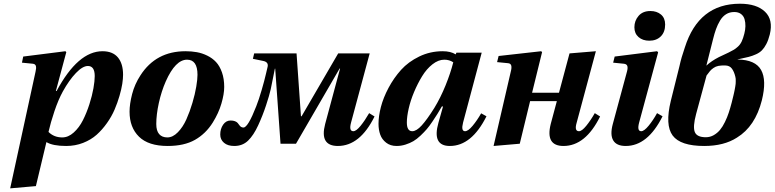

<svg xmlns="http://www.w3.org/2000/svg" viewBox="-20 -780 4204 1042"><path d="M243.2 -64Q272.9 -34.2 317.9 -34.2Q350.6 -34.2 380.1 -60.8Q409.7 -87.4 429.9 -127.4Q450.2 -167.5 465.1 -214.1Q480 -260.7 487.1 -300.8Q494.1 -340.8 494.1 -367.2Q494.1 -421.9 457 -421.9Q428.7 -421.9 392.1 -383.8Q355.5 -345.7 320.8 -283.2Q296.4 -238.8 275.4 -176.3Q254.4 -113.8 243.2 -64ZM35.2 242.2 172.9 -391.1Q177.7 -410.6 174.8 -421.6Q171.9 -432.6 158.2 -434.1L99.1 -439.9L106 -473.1L335 -502L339.8 -497.1L283.2 -286.1H287.1Q403.3 -502 536.1 -502Q591.8 -502 619.9 -468.3Q647.9 -434.6 647.9 -374Q647.9 -353.5 643.6 -325Q639.2 -296.4 628.4 -259.3Q617.7 -222.2 601.8 -185.1Q585.9 -147.9 560.5 -112.1Q535.2 -76.2 504.6 -48.8Q474.1 -21.5 431.2 -4.6Q388.2 12.2 338.9 12.2Q266.6 12.2 231.9 -8.8L174.8 230Z M828.1 -106.9Q828.1 -70.3 843.8 -52.2Q859.4 -34.2 888.2 -34.2Q918 -34.2 945.3 -62.3Q972.7 -90.3 991.5 -132.3Q1010.3 -174.3 1024.4 -222.2Q1038.6 -270 1045.2 -310.1Q1051.8 -350.1 1051.8 -374Q1051.8 -456.1 995.1 -456.1Q932.1 -456.1 879.9 -338.9Q856 -284.7 842 -221.2Q828.1 -157.7 828.1 -106.9ZM683.1 -173.8Q683.1 -215.3 697 -269.3Q710.9 -323.2 742.2 -371.1Q826.2 -502 986.8 -502Q1019.5 -502 1048.3 -496.8Q1077.1 -491.7 1105 -478Q1132.8 -464.4 1152.6 -443.1Q1172.4 -421.9 1184.6 -387.2Q1196.8 -352.5 1196.8 -308.1Q1196.8 -269.5 1181.6 -217.8Q1166.5 -166 1134.8 -115.2Q1096.7 -54.2 1038.1 -21Q979.5 12.2 890.1 12.2Q785.6 12.2 734.4 -38.1Q683.1 -88.4 683.1 -173.8Z M1175.3 -49.8Q1175.3 -80.6 1190.9 -103.3Q1206.5 -126 1231.4 -126Q1245.6 -126 1255.4 -122.1Q1265.1 -118.2 1270 -112.5Q1274.9 -106.9 1278.6 -101.3Q1282.2 -95.7 1287.6 -91.8Q1293 -87.9 1301.3 -87.9Q1325.7 -87.9 1370.6 -203.1Q1384.8 -238.8 1400.1 -291.5Q1415.5 -344.2 1423.3 -378.9L1431.6 -414.1Q1439.9 -442.9 1408.7 -449.2L1352.5 -460.9L1359.4 -490.2H1589.4L1613.3 -148.9H1616.7L1815.4 -490.2H1986.3L1885.3 -115.2Q1872.6 -67.9 1897.5 -67.9Q1913.1 -67.9 1936.8 -96.9Q1960.4 -126 1983.4 -166L2012.7 -147.9Q1933.6 12.2 1813.5 12.2Q1713.4 12.2 1744.6 -106.9L1825.7 -408.2H1823.2L1586.4 0H1502.4L1473.6 -407.2H1471.7Q1470.2 -401.9 1463.1 -364Q1456.1 -326.2 1449 -294.4Q1441.9 -262.7 1423.8 -208Q1405.8 -153.3 1381.3 -100.1Q1356.4 -45.9 1326.4 -16.8Q1296.4 12.2 1251.5 12.2Q1215.8 12.2 1195.6 -5.1Q1175.3 -22.5 1175.3 -49.8Z M2188 -115.2Q2188 -67.9 2217.3 -67.9Q2240.2 -67.9 2268.8 -99.4Q2297.4 -130.9 2336.9 -193.8Q2371.1 -250 2398.2 -316.9Q2425.3 -383.8 2439.9 -441.9Q2418.5 -456.1 2391.1 -456.1Q2358.9 -456.1 2326.9 -430.9Q2294.9 -405.8 2270.8 -366.2Q2246.6 -326.7 2227.3 -280.8Q2208 -234.9 2198 -190.9Q2188 -147 2188 -115.2ZM2034.2 -107.9Q2034.2 -148.9 2047.1 -199.2Q2060.1 -249.5 2088.6 -303.2Q2117.2 -356.9 2156.7 -400.9Q2196.3 -444.8 2255.4 -473.4Q2314.5 -502 2382.3 -502Q2425.8 -502 2453.1 -484.9L2457 -494.1H2594.2L2493.2 -115.2Q2481 -67.9 2503.9 -67.9Q2520.5 -67.9 2544.9 -97.2Q2569.3 -126.5 2591.3 -165L2620.1 -148.9Q2539.6 12.2 2421.4 12.2Q2323.7 12.2 2359.4 -113.8L2384.3 -202.1H2377.9Q2362.8 -176.3 2353.5 -161.1Q2344.2 -146 2326.9 -120.4Q2309.6 -94.7 2296.1 -79.1Q2282.7 -63.5 2262.5 -44.2Q2242.2 -24.9 2223.4 -13.9Q2204.6 -2.9 2180.9 4.6Q2157.2 12.2 2132.3 12.2Q2098.6 12.2 2075.7 -5.6Q2052.7 -23.4 2043.5 -49.6Q2034.2 -75.7 2034.2 -107.9Z M2658.7 12.2 2752 -391.1Q2757.8 -412.6 2754.6 -424.1Q2751.5 -435.5 2737.8 -437L2677.7 -442.9L2686 -476.1L2917 -502L2921.9 -497.1L2867.7 -276.9H3013.7L3070.8 -490.2L3213.9 -502L3109.9 -115.2Q3095.7 -67.9 3122.1 -67.9Q3137.7 -67.9 3161.4 -96.9Q3185.1 -126 3208 -166L3236.8 -147.9Q3157.7 12.2 3038.1 12.2Q2939 12.2 2968.8 -106.9L3002 -231H2856.9L2800.8 0Z M3305.7 -106.9 3382.8 -392.1Q3388.2 -412.1 3384.3 -422.4Q3380.4 -432.6 3365.7 -434.1L3307.6 -439.9L3315.9 -473.1L3545.9 -502L3551.8 -496.1L3448.7 -115.2Q3436 -67.9 3460 -67.9Q3475.6 -67.9 3500 -97.4Q3524.4 -127 3545.9 -166L3575.7 -148.9Q3495.1 12.2 3376 12.2Q3325.7 12.2 3307.9 -18.3Q3290 -48.8 3305.7 -106.9ZM3422.9 -631.8Q3422.9 -667.5 3445.6 -693.8Q3468.3 -720.2 3509.8 -720.2Q3544.4 -720.2 3567.1 -701.2Q3589.8 -682.1 3589.8 -647Q3589.8 -606 3566.2 -582.5Q3542.5 -559.1 3503.9 -559.1Q3467.8 -559.1 3445.3 -578.9Q3422.9 -598.6 3422.9 -631.8Z M3983.4 -457Q4079.6 -455.6 4110.6 -400.1Q4141.6 -344.7 4114.7 -235.8Q4078.6 -93.8 3979.5 -33.2Q3909.2 12.2 3801.8 12.2Q3672.9 12.2 3630.6 -44.4Q3588.4 -101.1 3620.6 -232.9L3667.5 -420.9Q3677.7 -468.3 3696.8 -522.9Q3772 -759.8 3995.6 -759.8Q4086.4 -759.8 4131.8 -716.3Q4177.2 -672.9 4157.7 -592.8Q4149.9 -562 4138.9 -541Q4127.9 -520 4115.2 -507.1Q4102.5 -494.1 4083 -485.4Q4063.5 -476.6 4043.7 -471.4Q4023.9 -466.3 3993.7 -460Q3991.2 -459.5 3990 -459.2Q3988.8 -459 3986.8 -458.7Q3984.9 -458.5 3983.4 -458ZM3813.5 -423.8Q3840.8 -449.2 3881.8 -470.2L3934.6 -495.1Q3954.1 -504.9 3963.1 -510.3Q3972.2 -515.6 3984.9 -527.1Q3997.6 -538.6 4005.4 -555.4Q4013.2 -572.3 4019.5 -597.2Q4024.9 -617.7 4025.4 -637.5Q4025.9 -657.2 4021 -675Q4016.1 -692.9 4001.7 -703.9Q3987.3 -714.8 3964.8 -714.8Q3939.9 -714.8 3920.7 -702.9Q3901.4 -690.9 3887.9 -668.5Q3874.5 -646 3866 -622.3Q3857.4 -598.6 3849.6 -566.9ZM3810.5 -35.2Q3833.5 -35.2 3853.3 -46.4Q3873 -57.6 3887.5 -75Q3901.9 -92.3 3914.3 -117.9Q3926.8 -143.6 3934.8 -168Q3942.9 -192.4 3950.7 -222.2Q3951.7 -226.1 3955.3 -241Q3959 -255.9 3960 -260Q3960.9 -264.2 3963.9 -276.9Q3966.8 -289.6 3967.5 -294.4Q3968.3 -299.3 3970.2 -309.6Q3972.2 -319.8 3972.4 -325.2Q3972.7 -330.6 3972.9 -338.4Q3973.1 -346.2 3972.7 -352.3Q3972.2 -358.4 3970.7 -363.8Q3964.4 -390.6 3952.1 -407.5Q3939.9 -424.3 3915.5 -424.8Q3894 -425.3 3878.9 -422.4Q3863.8 -419.4 3852.1 -411.1Q3840.3 -402.8 3833.3 -394.5Q3826.2 -386.2 3814.5 -370.1L3757.8 -161.1Q3739.3 -91.8 3750.7 -63.5Q3762.2 -35.2 3810.5 -35.2Z"/></svg>

Font: Linguistics Pro
Style: Bold Italic
Weight: 700
Italic angle: -12°
Designer: Stefan Peev, Context Ltd
Foundry: Stefan Peev, Context Ltd
Version: Version 001.000